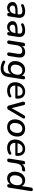

<svg xmlns="http://www.w3.org/2000/svg" viewBox="2202 -2954 941 5384"><g transform="rotate(90 2672.0 -261.5)"><path d="M196 9Q153 9 116 -10.5Q79 -30 57 -63.5Q35 -97 35 -139Q35 -191 63.5 -223Q92 -255 153 -270.5Q214 -286 310 -286H390L381 -224H319Q250 -224 209.5 -217Q169 -210 152 -192.5Q135 -175 135 -145Q135 -105 161.5 -84Q188 -63 225 -63Q259 -63 288 -78Q317 -93 337.5 -121.5Q358 -150 364 -190L383 -310Q392 -363 368.5 -391Q345 -419 285 -419Q250 -419 217.5 -412Q185 -405 152 -388Q137 -380 124 -382.5Q111 -385 103 -393.5Q95 -402 94 -414Q93 -426 100.5 -438Q108 -450 126 -459Q166 -479 211 -488Q256 -497 297 -497Q370 -497 412.5 -470Q455 -443 470.5 -395Q486 -347 476 -284L438 -43Q435 -18 420.5 -5.5Q406 7 383 7Q361 7 350 -7.5Q339 -22 343 -49L354 -122L362 -107Q349 -68 322.5 -41.5Q296 -15 263.5 -3Q231 9 196 9Z M733 9Q690 9 653 -10.5Q616 -30 594 -63.5Q572 -97 572 -139Q572 -191 600.5 -223Q629 -255 690 -270.5Q751 -286 847 -286H927L918 -224H856Q787 -224 746.5 -217Q706 -210 689 -192.5Q672 -175 672 -145Q672 -105 698.5 -84Q725 -63 762 -63Q796 -63 825 -78Q854 -93 874.5 -121.5Q895 -150 901 -190L920 -310Q929 -363 905.5 -391Q882 -419 822 -419Q787 -419 754.5 -412Q722 -405 689 -388Q674 -380 661 -382.5Q648 -385 640 -393.5Q632 -402 631 -414Q630 -426 637.5 -438Q645 -450 663 -459Q703 -479 748 -488Q793 -497 834 -497Q907 -497 949.5 -470Q992 -443 1007.5 -395Q1023 -347 1013 -284L975 -43Q972 -18 957.5 -5.5Q943 7 920 7Q898 7 887 -7.5Q876 -22 880 -49L891 -122L899 -107Q886 -68 859.5 -41.5Q833 -15 800.5 -3Q768 9 733 9Z M1156 7Q1133 7 1122 -9Q1111 -25 1115 -53L1177 -445Q1181 -470 1196 -482.5Q1211 -495 1235 -495Q1257 -495 1268 -481Q1279 -467 1274 -439L1263 -365L1257 -382Q1282 -438 1329.5 -467.5Q1377 -497 1442 -497Q1496 -497 1532.5 -475Q1569 -453 1584.5 -408Q1600 -363 1589 -294L1550 -43Q1547 -18 1532 -5.5Q1517 7 1492 7Q1468 7 1457 -9Q1446 -25 1450 -52L1488 -292Q1498 -355 1478 -385.5Q1458 -416 1406 -416Q1339 -416 1299.5 -375Q1260 -334 1249 -263L1214 -43Q1207 7 1156 7Z M1902 189Q1843 189 1791 174.5Q1739 160 1699 135Q1685 127 1680.5 115Q1676 103 1679 91Q1682 79 1690.5 70.5Q1699 62 1711.5 60Q1724 58 1739 67Q1772 87 1809 99Q1846 111 1888 111Q1951 111 1989.5 81Q2028 51 2039 -14L2056 -119L2064 -118Q2040 -68 1993 -40Q1946 -12 1886 -12Q1827 -12 1783.5 -36Q1740 -60 1715.5 -105Q1691 -150 1691 -212Q1691 -268 1708 -319.5Q1725 -371 1757 -411Q1789 -451 1834.5 -474Q1880 -497 1938 -497Q1997 -497 2042 -468.5Q2087 -440 2104 -383L2093 -363L2106 -446Q2110 -471 2124.5 -483Q2139 -495 2163 -495Q2187 -495 2197 -479.5Q2207 -464 2203 -436L2137 -19Q2121 84 2062.5 136.5Q2004 189 1902 189ZM1915 -91Q1967 -91 2003 -119Q2039 -147 2057.5 -193.5Q2076 -240 2076 -293Q2076 -352 2044 -385Q2012 -418 1953 -418Q1902 -418 1866 -390Q1830 -362 1811.5 -316Q1793 -270 1793 -217Q1793 -157 1825 -124Q1857 -91 1915 -91Z M2519 9Q2447 9 2394.5 -17.5Q2342 -44 2313.5 -93Q2285 -142 2285 -209Q2285 -289 2318 -354Q2351 -419 2410.5 -458Q2470 -497 2549 -497Q2608 -497 2648 -476.5Q2688 -456 2711 -421Q2734 -386 2741.5 -342Q2749 -298 2744 -252Q2742 -233 2734 -227Q2726 -221 2711 -221H2365L2373 -283H2680L2662 -269Q2669 -313 2659.5 -348Q2650 -383 2623 -404.5Q2596 -426 2548 -426Q2499 -426 2465.5 -403.5Q2432 -381 2413.5 -346Q2395 -311 2388 -272L2384 -245Q2370 -165 2408.5 -117Q2447 -69 2526 -69Q2559 -69 2592 -77Q2625 -85 2653 -103Q2669 -112 2681.5 -111.5Q2694 -111 2701.5 -103Q2709 -95 2711 -83.5Q2713 -72 2707.5 -59.5Q2702 -47 2688 -38Q2654 -14 2607 -2.5Q2560 9 2519 9Z M2998 7Q2974 7 2959.5 -5.5Q2945 -18 2938 -42L2834 -424Q2828 -445 2832 -461Q2836 -477 2848.5 -486Q2861 -495 2880 -495Q2901 -495 2912.5 -485Q2924 -475 2930 -449L3020 -83H2991L3207 -460Q3218 -479 3230.5 -487Q3243 -495 3262 -495Q3282 -495 3293 -486Q3304 -477 3305 -462.5Q3306 -448 3295 -430L3060 -32Q3047 -11 3032.5 -2Q3018 7 2998 7Z M3546 9Q3477 9 3428 -17Q3379 -43 3352.5 -92Q3326 -141 3326 -208Q3326 -272 3345.5 -324.5Q3365 -377 3400.5 -416Q3436 -455 3484 -476Q3532 -497 3589 -497Q3658 -497 3707 -470.5Q3756 -444 3782.5 -395.5Q3809 -347 3809 -280Q3809 -216 3789.5 -163Q3770 -110 3734.5 -71.5Q3699 -33 3651 -12Q3603 9 3546 9ZM3548 -69Q3600 -69 3635 -98Q3670 -127 3688.5 -175.5Q3707 -224 3707 -283Q3707 -349 3675 -383.5Q3643 -418 3587 -418Q3536 -418 3500.5 -389.5Q3465 -361 3446.5 -312.5Q3428 -264 3428 -204Q3428 -139 3460 -104Q3492 -69 3548 -69Z M4125 9Q4053 9 4000.5 -17.5Q3948 -44 3919.5 -93Q3891 -142 3891 -209Q3891 -289 3924 -354Q3957 -419 4016.5 -458Q4076 -497 4155 -497Q4214 -497 4254 -476.5Q4294 -456 4317 -421Q4340 -386 4347.5 -342Q4355 -298 4350 -252Q4348 -233 4340 -227Q4332 -221 4317 -221H3971L3979 -283H4286L4268 -269Q4275 -313 4265.5 -348Q4256 -383 4229 -404.5Q4202 -426 4154 -426Q4105 -426 4071.5 -403.5Q4038 -381 4019.5 -346Q4001 -311 3994 -272L3990 -245Q3976 -165 4014.5 -117Q4053 -69 4132 -69Q4165 -69 4198 -77Q4231 -85 4259 -103Q4275 -112 4287.5 -111.5Q4300 -111 4307.5 -103Q4315 -95 4317 -83.5Q4319 -72 4313.5 -59.5Q4308 -47 4294 -38Q4260 -14 4213 -2.5Q4166 9 4125 9Z M4469 7Q4445 7 4434 -8Q4423 -23 4427 -50L4490 -446Q4494 -471 4508.5 -483Q4523 -495 4547 -495Q4570 -495 4581 -480.5Q4592 -466 4588 -438L4577 -371H4567Q4587 -430 4635 -462.5Q4683 -495 4745 -498Q4770 -499 4778.5 -491Q4787 -483 4787 -463Q4787 -437 4775 -425Q4763 -413 4736 -410L4712 -407Q4638 -400 4606 -363Q4574 -326 4563 -262L4528 -41Q4525 -17 4510 -5Q4495 7 4469 7Z M4979 9Q4923 9 4881.5 -16.5Q4840 -42 4816.5 -89Q4793 -136 4793 -200Q4793 -282 4822 -349.5Q4851 -417 4906 -457Q4961 -497 5038 -497Q5096 -497 5140.5 -468.5Q5185 -440 5202 -383L5195 -384L5239 -664Q5243 -690 5257.5 -701Q5272 -712 5297 -712Q5320 -712 5331 -697.5Q5342 -683 5338 -655L5241 -44Q5237 -19 5222.5 -6Q5208 7 5183 7Q5160 7 5149.5 -9Q5139 -25 5144 -53L5155 -119L5159 -98Q5132 -49 5086 -20Q5040 9 4979 9ZM5016 -69Q5067 -69 5102 -98Q5137 -127 5155.5 -175.5Q5174 -224 5174 -283Q5174 -349 5142 -383.5Q5110 -418 5054 -418Q5003 -418 4968 -389.5Q4933 -361 4914 -312.5Q4895 -264 4895 -204Q4895 -139 4927 -104Q4959 -69 5016 -69Z"/></g></svg>

Font: Nunito ExtraLight SemiBold
Style: Italic
Weight: 600
Italic angle: -9°
Version: Version 3.602